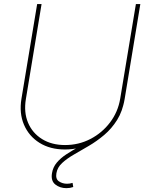

<svg xmlns="http://www.w3.org/2000/svg" viewBox="-20 -748 749 974"><path d="M309.6 10.3Q234.4 10.3 180.4 -23.4Q126.5 -57.1 101.6 -115.5Q76.7 -173.8 88.9 -247.6L168.5 -727.5H190.9L111.3 -245.6Q100.1 -178.2 122.3 -125.5Q144.5 -72.8 193.4 -42.5Q242.2 -12.2 310.1 -12.2Q379.4 -12.2 438.7 -43Q498 -73.7 538.3 -127Q578.6 -180.2 589.8 -247.6L669.4 -727.5H691.9L612.3 -245.6Q600.1 -171.9 556.2 -114Q512.2 -56.2 448 -22.9Q383.8 10.3 309.6 10.3ZM316.9 206.5Q284.2 206.5 260.7 188Q237.3 169.4 243.7 130.9Q248.5 100.1 268.1 76.9Q287.6 53.7 316.7 34.7Q345.7 15.6 379.6 -2.7Q413.6 -21 448 -42.5Q482.4 -64 512.7 -92Q543 -120.1 564.9 -158Q586.9 -195.8 595.7 -247.6L612.3 -246.6Q602.1 -184.1 574.2 -139.6Q546.4 -95.2 508.8 -63.5Q471.2 -31.7 431.2 -8.3Q391.1 15.1 355.2 35.9Q319.3 56.6 295.2 78.9Q271 101.1 266.1 130.9Q261.2 160.2 279.1 172.1Q296.9 184.1 320.3 184.1Q328.1 184.1 335 182.9Q341.8 181.6 348.1 179.7L351.6 200.7Q343.3 203.6 334.7 205.1Q326.2 206.5 316.9 206.5Z"/></svg>

Font: Inter 17pt Thin
Style: Italic
Weight: 250
Italic angle: -9.3988°
Version: Version 4.001;git-66647c0bb